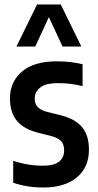

<svg xmlns="http://www.w3.org/2000/svg" viewBox="-20 -828 437 858"><path d="M174 10Q101 10 39 -11.5V-109.5Q105 -87.5 172 -87.5Q221 -87.5 243.8 -105.5Q266.5 -123.5 266.5 -155.5Q266.5 -183.5 253 -197.5Q239.5 -211.5 212.5 -219L148 -235.5Q85.5 -251.5 55 -288.8Q24.5 -326 24.5 -388.5Q24.5 -462 78 -508Q131.5 -554 234.5 -554Q267.5 -554 295.8 -550.5Q324 -547 349 -541V-443Q297 -456.5 240.5 -456.5Q182.5 -456.5 158.8 -436.2Q135 -416 135 -388.5Q135 -364 148.2 -350Q161.5 -336 188.5 -328.5L253 -312.5Q318 -295.5 347.8 -258.8Q377.5 -222 377.5 -158.5Q377.5 -80 323 -35Q268.5 10 174 10ZM53.5 -620 145.5 -808H251.5L343.5 -620H259.5L198.5 -751.5L137.5 -620Z"/></svg>

Font: Encode Sans Cnd SmBold
Style: Regular
Weight: 600
Width: 3
Designer: Multiple Designers
Foundry: Impallari Type
Version: Version 3.002; ttfautohint (v1.8.3) -l 8 -r 50 -G 200 -x 14 